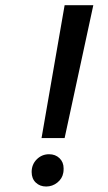

<svg xmlns="http://www.w3.org/2000/svg" viewBox="-20 -636 411 728"><path d="M225 -112.5H137.5L225 -616.2H333.8ZM100 16.2Q100 -12.5 119.4 -31.9Q138.8 -51.2 166.2 -51.2Q190 -51.2 205.6 -36.2Q221.2 -21.2 221.2 2.5Q221.2 13.8 220 18.8Q216.2 41.2 197.5 56.2Q178.8 71.2 155 71.2Q131.2 71.2 115.6 56.2Q100 41.2 100 16.2Z"/></svg>

Font: Cambay
Style: Bold Italic
Weight: 700
Italic angle: -11°
Designer: Pooja Saxena
Foundry: Pooja Saxena
Version: Version 1.006;PS 001.006;hotconv 1.0.70;makeotf.lib2.5.58329